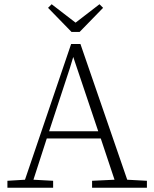

<svg xmlns="http://www.w3.org/2000/svg" viewBox="-20 -887 726 907"><path d="M15 0V-33L98 -38L316 -679H360L581 -38L674 -33V0H415V-33L521 -38L456 -233H201L138 -38L231 -33V0ZM310 -565 212 -267H444L326 -618ZM224 -867 337 -780 450 -867 467 -850 356 -736H318L207 -850Z"/></svg>

Font: Source Serif 4 SmText Light
Style: Regular
Weight: 300
Designer: Frank Grießhammer
Foundry: Adobe
Version: Version 4.005;hotconv 1.1.0;makeotfexe 2.6.0